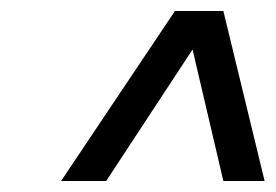

<svg xmlns="http://www.w3.org/2000/svg" viewBox="-20 -769 501 349"><path d="M91 -440 298 -749H386L461 -440H386L330 -679L173 -440Z"/></svg>

Font: Saira Medium
Style: Italic
Weight: 500
Italic angle: -12°
Designer: Hector Gatti with collaboration of the Omnibus-Type team
Foundry: Omnibus-Type
Version: Version 1.100; ttfautohint (v1.8.3)